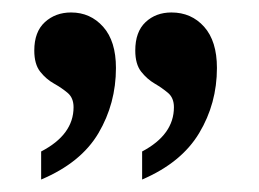

<svg xmlns="http://www.w3.org/2000/svg" viewBox="-20 -667 415 308"><path d="M46 -379V-424Q98 -451 98 -495Q98 -510 88.5 -518Q79 -526 66.5 -533Q54 -540 44.5 -552Q35 -564 35 -586Q35 -616 52 -631.5Q69 -647 94 -647Q125 -647 145.5 -624Q166 -601 166 -558Q166 -501 138 -453.5Q110 -406 46 -379ZM208 -379V-424Q259 -451 259 -495Q259 -510 249.5 -518Q240 -526 228 -533Q216 -540 206.5 -552Q197 -564 197 -586Q197 -616 213.5 -631.5Q230 -647 255 -647Q287 -647 307.5 -624Q328 -601 328 -558Q328 -501 299.5 -453.5Q271 -406 208 -379Z"/></svg>

Font: Noto Serif Hebrew Condensed SemiBold
Style: Regular
Weight: 600
Width: 3
Designer: Monotype Design Team
Foundry: Monotype Imaging Inc.
Version: Version 2.004; ttfautohint (v1.8.4.7-5d5b)